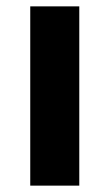

<svg xmlns="http://www.w3.org/2000/svg" viewBox="-20 -583 344 603"><path d="M75 -563H229V0H75Z"/></svg>

Font: Biryani ExtraBold
Style: Regular
Weight: 800
Designer: Dan Reynolds and Mathieu Reguer
Foundry: Dan Reynolds and Mathieu Reguer
Version: Version 1.004; ttfautohint (v1.1) -l 5 -r 5 -G 72 -x 0 -D la